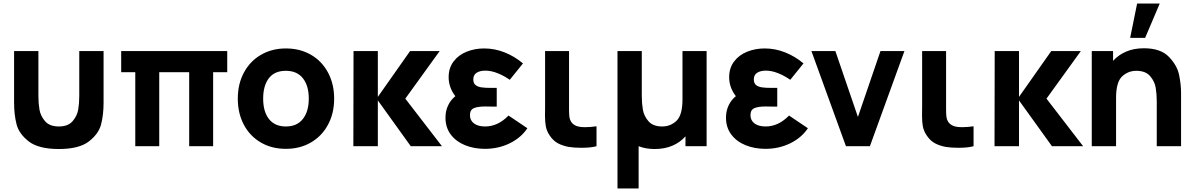

<svg xmlns="http://www.w3.org/2000/svg" viewBox="-20 -830 6785 1090"><path d="M60 -540H198V-285Q198 -244 204 -208Q210 -172 235.8 -142Q261.5 -112 314 -112Q366.5 -112 392.2 -142Q418 -172 424 -208Q430 -244 430 -285V-540H568V-247Q568 -179.5 554.2 -125Q540.5 -70.5 484.8 -27.2Q429 16 314 16Q199 16 143.2 -27.2Q87.5 -70.5 73.8 -125Q60 -179.5 60 -247Z M884 0H748V-420H668V-540H1270V-420H1190V0H1054V-420H884Z M1330 -270Q1330 -353.5 1364.8 -418.2Q1399.5 -483 1461.8 -519Q1524 -555 1603 -555Q1683.5 -555 1745.8 -518.8Q1808 -482.5 1842.5 -417.5Q1877 -352.5 1877 -270Q1877 -187 1842.2 -122.2Q1807.5 -57.5 1745.2 -21.2Q1683 15 1603 15Q1522.5 15 1460.5 -21.2Q1398.5 -57.5 1364.2 -122.2Q1330 -187 1330 -270ZM1733 -270Q1733 -343.5 1699.5 -385.8Q1666 -428 1603 -428Q1538.5 -428 1506.2 -385.8Q1474 -343.5 1474 -270Q1474 -196 1507.2 -154Q1540.5 -112 1603 -112Q1666.5 -112 1699.8 -155Q1733 -198 1733 -270Z M2125 0H1986L1987 -540H2125V-280L2308 -540H2476L2281 -270L2489 0H2312L2125 -260Z M2974 -102Q2937.5 -47.5 2873.2 -16.2Q2809 15 2733 15Q2671.5 15 2620.5 -5.5Q2569.5 -26 2539.2 -66Q2509 -106 2509 -162Q2509 -200 2523.8 -231.2Q2538.5 -262.5 2565 -284Q2527 -333.5 2527 -392Q2527 -444 2555 -481Q2583 -518 2629.2 -536.5Q2675.5 -555 2729 -555Q2788.5 -555 2845 -532.5Q2901.5 -510 2949 -470L2874 -377Q2841 -400 2804.8 -414.5Q2768.5 -429 2735 -429Q2705 -429 2686 -417Q2667 -405 2667 -379Q2667 -357.5 2679.8 -347.2Q2692.5 -337 2713.5 -334Q2734.5 -331 2768 -331H2800V-225H2768L2734 -225.5Q2692.5 -225.5 2670.2 -216Q2648 -206.5 2648 -176Q2648 -146.5 2671 -129.2Q2694 -112 2734 -112Q2806.5 -112 2867 -174Z M3098.5 -64Q3083.5 -87.5 3078.8 -112Q3074 -136.5 3074 -172.5L3074.5 -229V-540H3210.5V-237V-208Q3210.5 -182 3212.5 -166.5Q3214.5 -151 3221.5 -140Q3238.5 -113 3278.5 -109Q3292.5 -108 3300.5 -108Q3331.5 -108 3366.5 -113V0Q3335.5 9 3279.5 9Q3239.5 9 3208.5 4Q3173.5 -2.5 3146.5 -17Q3119.5 -31.5 3098.5 -64Z M3485.5 240V-540H3623.5V-285Q3623.5 -244 3629.5 -208Q3635.5 -172 3661.2 -142Q3687 -112 3739.5 -112Q3786.5 -112 3820.5 -144.2Q3854.5 -176.5 3854.5 -266V-540H3991.5V0H3871.5V-56Q3841 -21.5 3797 -2.8Q3753 16 3696.5 16Q3645.5 16 3605.5 0V240Z M4566.5 -102Q4530 -47.5 4465.8 -16.2Q4401.5 15 4325.5 15Q4264 15 4213 -5.5Q4162 -26 4131.8 -66Q4101.5 -106 4101.5 -162Q4101.5 -200 4116.2 -231.2Q4131 -262.5 4157.5 -284Q4119.5 -333.5 4119.5 -392Q4119.5 -444 4147.5 -481Q4175.5 -518 4221.8 -536.5Q4268 -555 4321.5 -555Q4381 -555 4437.5 -532.5Q4494 -510 4541.5 -470L4466.5 -377Q4433.5 -400 4397.2 -414.5Q4361 -429 4327.5 -429Q4297.5 -429 4278.5 -417Q4259.5 -405 4259.5 -379Q4259.5 -357.5 4272.2 -347.2Q4285 -337 4306 -334Q4327 -331 4360.5 -331H4392.5V-225H4360.5L4326.5 -225.5Q4285 -225.5 4262.8 -216Q4240.5 -206.5 4240.5 -176Q4240.5 -146.5 4263.5 -129.2Q4286.5 -112 4326.5 -112Q4399 -112 4459.5 -174Z M4918.5 0H4782.5L4586.5 -540H4722.5L4850.5 -166L4978.5 -540H5114.5Z M5239 -64Q5224 -87.5 5219.2 -112Q5214.5 -136.5 5214.5 -172.5L5215 -229V-540H5351V-237V-208Q5351 -182 5353 -166.5Q5355 -151 5362 -140Q5379 -113 5419 -109Q5433 -108 5441 -108Q5472 -108 5507 -113V0Q5476 9 5420 9Q5380 9 5349 4Q5314 -2.5 5287 -17Q5260 -31.5 5239 -64Z M5765 0H5626L5627 -540H5765V-280L5948 -540H6116L5921 -270L6129 0H5952L5765 -260Z M6435.5 -810H6564L6481 -615H6396ZM6685 -303V0H6547V-255Q6547 -296 6541 -332Q6535 -368 6509.2 -398Q6483.5 -428 6431 -428Q6384 -428 6350 -395.8Q6316 -363.5 6316 -274V0H6178V-540H6299V-484.5Q6329.5 -518.5 6373.5 -537.2Q6417.5 -556 6474 -556Q6569 -556 6615.8 -507.5Q6662.5 -459 6673.8 -405Q6685 -351 6685 -303Z"/></svg>

Font: Hauora ExtraBold
Style: Regular
Weight: 800
Designer: Wayne Shih
Foundry: WCYS
Version: Version 1.001